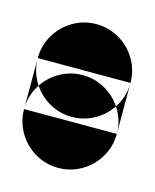

<svg xmlns="http://www.w3.org/2000/svg" viewBox="-61 -245 322 400"><g transform="rotate(15 100.0 -45.0)"><path d="M0 -100H200V10H0ZM100 -200Q73 -200 50 -186.5Q27 -173 13.5 -150Q0 -127 0 -100Q0 -73 13.5 -50Q27 -27 50 -13.5Q73 0 100 0Q127 0 150 -13.5Q173 -27 186.5 -50Q200 -73 200 -100Q200 -127 186.5 -150Q173 -173 150 -186.5Q127 -200 100 -200ZM100 -90Q73 -90 50 -76.5Q27 -63 13.5 -40Q0 -17 0 10Q0 37 13.5 60Q27 83 50 96.5Q73 110 100 110Q127 110 150 96.5Q173 83 186.5 60Q200 37 200 10Q200 -17 186.5 -40Q173 -63 150 -76.5Q127 -90 100 -90Z"/></g></svg>

Font: Wavefont ExtraBold
Style: Regular
Weight: 800
Monospace: yes
Version: Version 3.005;gftools[0.9.33]